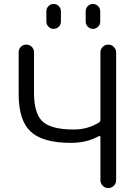

<svg xmlns="http://www.w3.org/2000/svg" viewBox="-20 -957 696 977"><path d="M416 -900Q416 -915 427 -926Q438 -937 453 -937Q468 -937 479 -926Q490 -915 490 -900V-847Q490 -832 479 -821Q468 -810 453 -810Q438 -810 427 -821Q416 -832 416 -847ZM216 -900Q216 -915 227 -926Q238 -937 253 -937Q268 -937 279 -926Q290 -915 290 -900V-847Q290 -832 279 -821Q268 -810 253 -810Q238 -810 227 -821Q216 -832 216 -847ZM341 -230Q198 -230 136.5 -287Q75 -344 75 -477V-691Q75 -708 86.5 -719Q98 -730 114 -730Q130 -730 141.5 -719Q153 -708 153 -691V-485Q153 -379 197 -338.5Q241 -298 355 -298Q427 -298 484 -334Q491 -339 491 -347V-690Q491 -706 502.5 -718Q514 -730 531 -730Q548 -730 559.5 -718Q571 -706 571 -690V-40Q571 -24 559.5 -12Q548 0 531 0Q514 0 502.5 -12Q491 -24 491 -40V-260Q491 -263 488 -264.5Q485 -266 483 -264Q421 -230 341 -230Z"/></svg>

Font: Rounded Mplus 1c
Style: Regular
Weight: 400
Version: Version 1.059.20150529